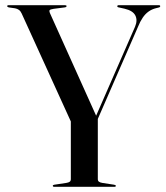

<svg xmlns="http://www.w3.org/2000/svg" viewBox="-20 -720 638 740"><path d="M355 -257 257.5 -242 63.5 -668Q59.5 -677 53 -681.8Q46.5 -686.5 38 -688L13.5 -691.5Q10.5 -692.5 9 -693.8Q7.5 -695 7.5 -696Q7.5 -698 9 -699Q10.5 -700 13.5 -700H230Q233 -700 234.8 -699.2Q236.5 -698.5 236.5 -696.5Q236.5 -692.5 229.5 -691.5L187 -686Q174 -684 171.5 -681Q169 -678 172 -670.5L353 -268.5L345.5 -262.5L500.5 -617Q511 -642 501.5 -660.5Q492 -679 460 -686.5L437.5 -691.5Q434.5 -692 433.2 -693.2Q432 -694.5 432 -696Q432 -698 433.5 -699Q435 -700 437.5 -700H591.5Q595 -700 596.2 -699Q597.5 -698 597.5 -696Q597.5 -694.5 596 -693Q594.5 -691.5 591.5 -691L581.5 -688.5Q565 -684.5 552.2 -675.2Q539.5 -666 529.8 -651.5Q520 -637 512 -617ZM253 -259 357 -264V-30Q357 -23 361.2 -19.8Q365.5 -16.5 374.5 -15L420 -8Q426.5 -6.5 426.5 -4Q426.5 -2 425.2 -1Q424 0 421 0H189Q186 0 184.8 -1.2Q183.5 -2.5 183.5 -4Q183.5 -7 189 -8L235.5 -15Q245 -16.5 249 -19.8Q253 -23 253 -30Z"/></svg>

Font: Fraunces 96pt
Style: Regular
Weight: 400
Version: Version 1.000;[b76b70a41]